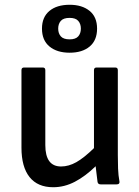

<svg xmlns="http://www.w3.org/2000/svg" viewBox="-20 -773 584 805"><path d="M203 12Q138 12 104 -30.5Q70 -73 70 -154V-479Q70 -490 81 -490H159Q170 -490 170 -479V-165Q170 -75 236 -75Q268 -75 300 -93Q332 -111 374 -152V-479Q374 -490 385 -490H463Q474 -490 474 -479V-123Q474 -95 475 -66.5Q476 -38 481 -11Q482 0 469 0H402Q391 0 389 -10Q387 -26 385 -42.5Q383 -59 381 -76Q338 -34 294 -11Q250 12 203 12ZM272 -552Q219 -552 187.5 -578Q156 -604 156 -653Q156 -701 187 -727Q218 -753 272 -753Q324 -753 355.5 -727.5Q387 -702 387 -653Q387 -604 356 -578Q325 -552 272 -552ZM272 -608Q297 -608 308 -620.5Q319 -633 319 -653Q319 -673 308 -685.5Q297 -698 272 -698Q246 -698 235 -685.5Q224 -673 224 -653Q224 -633 235 -620.5Q246 -608 272 -608Z"/></svg>

Font: Sofia Sans SemiBold
Style: Regular
Weight: 600
Designer: Botio Nikoltchev, Ani Petrova
Foundry: lettersoup
Version: Version 4.101; ttfautohint (v1.8.4.7-5d5b)